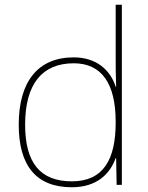

<svg xmlns="http://www.w3.org/2000/svg" viewBox="-20 -873 623 810"><path d="M283 -83C388 -83 444 -139 468 -206H470L472 -93H494V-853H468V-636C468 -594 468 -552 470 -507H468C446 -577 387 -631 291 -631C141 -631 59 -530 59 -347C59 -176 131 -83 283 -83ZM283 -108C149 -108 86 -187 86 -347C86 -520 159 -606 291 -606C410 -606 468 -519 468 -359V-356C468 -200 416 -108 283 -108Z"/></svg>

Font: Noto Sans Telugu UI Thin
Style: Regular
Weight: 100
Designer: Jelle Bosma - Monotype Design Team
Foundry: Monotype Imaging Inc.
Version: Version 2.005